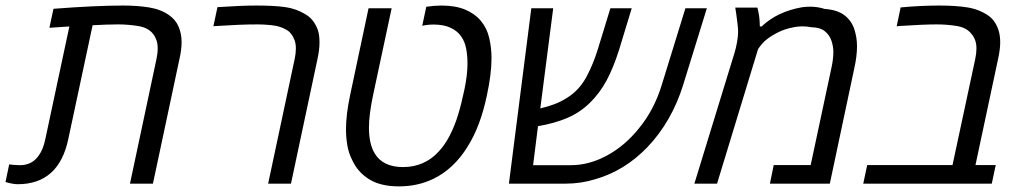

<svg xmlns="http://www.w3.org/2000/svg" viewBox="-53 -660 3673 690"><path d="M10.7 2Q-6.8 2 -33.2 -5.9L-20 -69.3Q-1 -66.4 19 -66.4Q62 -66.4 85.9 -100.6Q102.1 -122.6 109.9 -160.2L196.3 -564.9Q178.2 -564 160.4 -562.5Q142.6 -561 124.5 -560.1L139.2 -628.4Q290.5 -640.1 390.1 -640.1Q440.9 -640.1 482.9 -633.3Q524.9 -626.5 554.7 -605.5Q578.6 -588.9 589.1 -563.5Q599.6 -538.1 599.6 -509.8Q599.6 -481.4 592.3 -449.7L496.6 0H414.1L509.3 -447.8Q513.7 -467.8 513.7 -485.8Q513.7 -502.9 509.3 -515.6Q504.9 -528.3 497.1 -538.1Q480 -560.5 443.8 -566.4Q407.7 -572.3 371.1 -572.3Q351.6 -572.3 328.6 -571.5Q305.7 -570.8 279.8 -569.3L192.4 -160.2Q158.2 2 10.7 2Z M910.6 0 1005.9 -447.8Q1010.3 -467.8 1010.3 -485.8Q1010.3 -502.9 1005.6 -515.6Q1001 -528.3 993.2 -538.1Q986.8 -546.9 976.8 -552.7Q966.8 -558.6 955.6 -562.5Q940.4 -567.9 916.7 -570.1Q893.1 -572.3 874 -572.3Q837.4 -572.3 803.2 -570.8Q769 -569.3 713.9 -565.9L728.5 -634.3Q772 -637.2 806.9 -638.7Q841.8 -640.1 867.7 -640.1Q929.7 -640.1 970 -634.8Q1010.3 -629.4 1043.5 -609.4Q1060.5 -599.6 1071.5 -585.2Q1082.5 -570.8 1088.9 -553.2Q1092.8 -542 1094 -530.3Q1095.2 -518.6 1095.2 -506.8Q1095.2 -481.4 1087.9 -447.8L992.7 0Z M1380.4 9.8Q1314.5 9.8 1273.4 -15.9Q1232.4 -41.5 1212.9 -84.5Q1200.2 -108.9 1195.3 -137.5Q1190.4 -166 1190.4 -195.3Q1190.4 -247.6 1205.1 -317.4L1271.5 -630.4H1354.5L1287.6 -317.4Q1272.9 -247.6 1272.9 -201.7Q1272.9 -141.6 1294.4 -107.4Q1308.1 -84.5 1333.5 -72Q1358.9 -59.6 1395.5 -59.6Q1434.6 -59.6 1466.8 -74Q1499 -88.4 1522.9 -114.7Q1545.4 -138.2 1563.2 -172.9Q1581.1 -207.5 1593.3 -247.6Q1605 -285.6 1616 -338.1Q1627 -390.6 1627 -431.6Q1627 -461.9 1622.1 -486.1Q1617.2 -510.3 1605.5 -527.3Q1592.3 -547.9 1567.1 -559.8Q1542 -571.8 1505.4 -571.8Q1484.4 -571.8 1464.4 -567.4L1479 -635.7Q1507.8 -640.1 1533.2 -640.1Q1583.5 -640.1 1618.7 -625.5Q1653.8 -610.8 1674.8 -585.4Q1697.3 -558.6 1705.3 -522.9Q1713.4 -487.3 1713.4 -450.7Q1713.4 -394.5 1696.8 -317.4Q1673.8 -207 1627.9 -133.8Q1578.1 -52.7 1503.9 -17.1Q1448.2 9.8 1380.4 9.8Z M1775.9 0 1856.4 -630.4H1935.1L1888.7 -270.5Q1926.8 -279.8 1950.9 -290.3Q1975.1 -300.8 1998 -317.4Q2033.7 -343.8 2056.6 -387.7Q2079.6 -431.6 2095.2 -482.4L2140.6 -630.4H2217.3L2172.4 -482.9Q2151.4 -416 2126.5 -370.1Q2101.6 -324.2 2066.4 -290Q2030.8 -255.4 1985.6 -236.1Q1940.4 -216.8 1880.4 -206.5L1862.8 -66.4H1999Q2064.5 -66.4 2128.7 -101.3Q2192.9 -136.2 2242.7 -198.2Q2298.3 -265.6 2325.7 -356.4L2410.2 -630.4H2487.3L2402.3 -355.5Q2361.3 -223.1 2273.4 -130.9Q2192.4 -46.9 2088.4 -16.6Q2035.6 0 1979.5 0Z M2442.4 0 2586.4 -469.2Q2592.3 -488.3 2595.9 -509.5Q2599.6 -530.8 2599.6 -545.4Q2599.6 -556.2 2597.4 -575Q2595.2 -593.8 2592.8 -610.6Q2590.3 -627.4 2589.4 -632.8H2668.9Q2675.8 -605.5 2676.8 -585Q2677.7 -573.7 2677.7 -564.9H2684.1Q2740.2 -618.2 2828.6 -633.8Q2873 -640.1 2910.6 -627.9Q2957.5 -624.5 2982.7 -604.5Q3007.8 -584.5 3017.3 -554.7Q3026.9 -524.9 3026.9 -493.7Q3026.9 -458 3017.1 -414.6L2929.2 0H2713.9L2727.5 -66.9H2860.4L2934.6 -414.6Q2941.9 -447.3 2941.9 -473.1Q2941.9 -493.7 2934.8 -514.2Q2927.7 -534.7 2910.9 -548.1Q2894 -561.5 2863.8 -562Q2831.1 -568.4 2800 -562.3Q2769 -556.2 2747.6 -545.9Q2699.7 -522.9 2679.7 -495.1L2671.4 -483.9L2523.9 0Z M3049.3 0 3063.5 -66.9H3370.1L3451.7 -447.8Q3456.1 -467.8 3456.1 -485.8Q3456.1 -503.9 3450.9 -516.8Q3445.8 -529.8 3437 -539.6Q3419.9 -561 3384.8 -566.7Q3349.6 -572.3 3313 -572.3Q3289.1 -572.3 3255.1 -570.8Q3221.2 -569.3 3176.8 -566.4L3169.4 -565.4L3183.6 -633.3Q3255.9 -640.1 3322.3 -640.1Q3382.3 -640.1 3424.3 -633.3Q3466.3 -626.5 3499.5 -603.5Q3514.2 -592.8 3523.2 -578.1Q3532.2 -563.5 3537.1 -545.9Q3541.5 -527.8 3541.5 -508.3Q3541.5 -482.9 3534.2 -449.7L3452.6 -66.9H3525.4L3511.2 0Z"/></svg>

Font: Open Sans
Style: Italic
Weight: 400
Italic angle: -12°
Designer: Monotype Design Team
Foundry: Monotype Imaging Inc.
Version: Version 3.000; ttfautohint (v1.8.4)